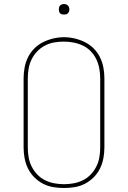

<svg xmlns="http://www.w3.org/2000/svg" viewBox="-20 -932 640 960"><path d="M300 8Q273 8 246 3.5Q219 -1 195 -13.5Q171 -26 151.5 -45.5Q132 -65 120 -89.5Q108 -114 103 -141Q98 -168 98 -195V-540Q98 -567 103 -594Q108 -621 120 -645.5Q132 -670 151.5 -689.5Q171 -709 195 -721Q219 -733 246 -739.5Q273 -746 300 -746Q327 -746 354 -739.5Q381 -733 405 -721Q429 -709 448.5 -689.5Q468 -670 480 -645.5Q492 -621 497 -594Q502 -567 502 -540V-195Q502 -168 497 -141Q492 -114 480 -89.5Q468 -65 448.5 -45.5Q429 -26 405 -13.5Q381 -1 354 3.5Q327 8 300 8ZM300 -11Q324 -11 348.5 -15.5Q373 -20 395 -31Q417 -42 434 -60Q451 -78 462 -100Q473 -122 477 -146.5Q481 -171 481 -195V-540Q481 -565 476.5 -589.5Q472 -614 461.5 -636Q451 -658 433.5 -676Q416 -694 393.5 -704.5Q371 -715 346.5 -719.5Q322 -724 298 -724Q273 -724 249 -719.5Q225 -715 203.5 -703.5Q182 -692 165 -674Q148 -656 137.5 -634Q127 -612 123 -588Q119 -564 119 -540V-195Q119 -171 123 -146.5Q127 -122 138 -100Q149 -78 166 -60Q183 -42 205 -31Q227 -20 251.5 -15.5Q276 -11 300 -11ZM300 -859Q295 -859 289.5 -860.5Q284 -862 280.5 -865.5Q277 -869 275.5 -874.5Q274 -880 274 -885Q274 -890 275.5 -895.5Q277 -901 280.5 -904.5Q284 -908 289.5 -910Q295 -912 300 -912Q305 -912 310.5 -910Q316 -908 319.5 -904.5Q323 -901 325 -895.5Q327 -890 327 -885Q327 -880 325 -874.5Q323 -869 319.5 -865.5Q316 -862 310.5 -860.5Q305 -859 300 -859Z"/></svg>

Font: Iosevka Slab Thin Extended
Style: Regular
Weight: 100
Width: 7
Monospace: yes
Designer: Belleve Invis
Foundry: Belleve Invis
Version: Version 11.1.1; ttfautohint (v1.8.3)